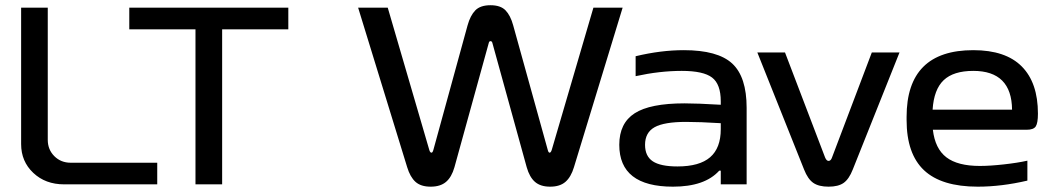

<svg xmlns="http://www.w3.org/2000/svg" viewBox="-20 -699 3990 728"><path d="M60.1 -669.9H161.1V-168.9Q161.1 -131.8 186 -106.9Q210.9 -82 248 -82H576.2V0H223.1Q152.3 0 106.2 -43.5Q60.1 -86.9 60.1 -152.8Z M1073.2 -669.9V-587.9H822.3V0H721.2V-587.9H470.2V-669.9Z M1703.1 -64.9Q1692.4 -27.3 1671.1 -9.3Q1649.9 8.8 1612.8 8.8Q1575.7 8.8 1555.4 -9.5Q1535.2 -27.8 1523.9 -64.9L1337.9 -669.9H1450.2L1607.9 -129.9Q1610.8 -120.1 1616.2 -120.1Q1620.1 -120.1 1623 -129.9L1752.9 -603Q1763.2 -640.1 1782.2 -659.7Q1801.3 -679.2 1839.8 -679.2Q1877.9 -679.2 1896.7 -659.9Q1915.5 -640.6 1925.8 -603L2057.1 -129.9Q2059.6 -120.1 2064 -120.1Q2068.4 -120.1 2071.8 -129.9L2230 -669.9H2340.8L2156.2 -64.9Q2145 -27.8 2124 -9.5Q2103 8.8 2065.9 8.8Q2029.3 8.8 2008.5 -9.3Q1987.8 -27.3 1977.1 -64.9L1847.2 -535.2Q1845.7 -543 1839.8 -543Q1834.5 -543 1833 -535.2Z M2572.8 -508.8Q2701.2 -508.8 2756.1 -458.3Q2811 -407.7 2811 -290V0H2712.9V-51.8H2707Q2652.3 8.8 2531.7 8.8Q2328.1 8.8 2328.1 -149.9Q2328.1 -231.9 2386.5 -269.5Q2444.8 -307.1 2575.7 -307.1Q2623.5 -307.1 2712.9 -301.8V-314.9Q2712.9 -379.9 2679.9 -405Q2647 -430.2 2564.9 -430.2Q2481.4 -430.2 2390.1 -410.2V-485.8Q2485.8 -508.8 2572.8 -508.8ZM2425.8 -149.9Q2425.8 -106.9 2455.1 -87.4Q2484.4 -67.9 2548.8 -67.9Q2632.3 -67.9 2672.6 -102.8Q2712.9 -137.7 2712.9 -209V-231.9Q2633.3 -236.8 2581.1 -236.8Q2498 -236.8 2461.9 -216.6Q2425.8 -196.3 2425.8 -149.9Z M2851.6 -500H2956.5L3108.4 -102.1Q3113.8 -88.9 3121.6 -88.9Q3130.4 -88.9 3134.8 -102.1L3285.6 -500H3390.6L3213.4 -56.2Q3199.2 -20 3179 -5.6Q3158.7 8.8 3121.6 8.8Q3084.5 8.8 3063.7 -5.6Q3043 -20 3028.8 -56.2Z M3915.5 -268.1Q3915.5 -232.4 3907.2 -219.7Q3898.9 -207 3872.6 -207H3517.1Q3525.4 -135.3 3568.4 -102.5Q3611.3 -69.8 3695.3 -69.8Q3733.9 -69.8 3786.4 -75.7Q3838.9 -81.5 3875.5 -89.8V-14.2Q3776.9 8.8 3687.5 8.8Q3549.8 8.8 3483.6 -53.5Q3417.5 -115.7 3417.5 -244.1V-255.9Q3417.5 -508.8 3670.4 -508.8Q3793 -508.8 3854.2 -447Q3915.5 -385.3 3915.5 -268.1ZM3516.1 -283.2H3817.4Q3815.9 -430.2 3670.4 -430.2Q3595.2 -430.2 3558.1 -395Q3521 -359.9 3516.1 -283.2Z"/></svg>

Font: LT Wave
Style: Regular
Weight: 400
Designer: Daniel Lyons
Version: Version 2.5 (Glyphs App)